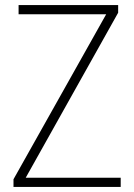

<svg xmlns="http://www.w3.org/2000/svg" viewBox="-20 -734 527 754"><path d="M454 0V-36H81L444 -684V-714H53V-678H397L33 -30V0Z"/></svg>

Font: Noto Sans Devanagari SemiCondensed ExtraLight
Style: Regular
Weight: 200
Width: 4
Designer: Jelle Bosma - Monotype Design Team
Foundry: Monotype Imaging Inc.
Version: Version 2.004